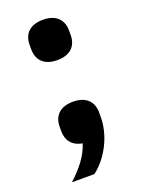

<svg xmlns="http://www.w3.org/2000/svg" viewBox="-132 -597 595 805"><g transform="rotate(-20 165.0 -194.0)"><path d="M165 -169C225 -169 253 -136 253 -89V-69C253 12 210 98 146 147H46C93 103 127 62 144 9C97 1 77 -30 77 -69V-89C77 -136 105 -169 165 -169ZM164 -355C104 -355 76 -388 76 -435V-455C76 -502 104 -535 164 -535C224 -535 252 -502 252 -455V-435C252 -388 224 -355 164 -355Z"/></g></svg>

Font: Plexus Sans Bold
Style: Regular
Weight: 700
Version: Version 2.001;PS 002.001;hotconv 1.0.70;makeotf.lib2.5.58329